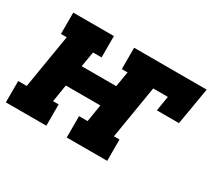

<svg xmlns="http://www.w3.org/2000/svg" viewBox="-123 -708 992 896"><g transform="rotate(30 373.0 -260.0)"><path d="M-18 0V-115H28L76 -405H45V-520H264V-405H218L204 -323H390L404 -405H373V-520H764L730 -320H611L624 -400H545L498 -115H528V0H310V-115H356L371 -208H185L170 -115H200V0Z"/></g></svg>

Font: Iosevka Etoile Heavy Oblique
Style: Regular
Weight: 900
Italic angle: -9°
Designer: Belleve Invis
Foundry: Belleve Invis
Version: Version 15.5.2; ttfautohint (v1.8.4)